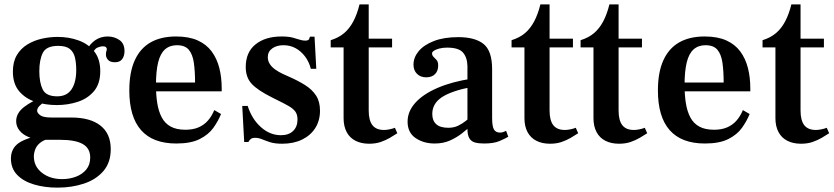

<svg xmlns="http://www.w3.org/2000/svg" viewBox="-20 -647 3818 879"><path d="M243 212Q184 212 135.5 197.5Q87 183 58.5 153.5Q30 124 30 79Q30 41 54.5 17Q79 -7 143 -23L226 -16Q189 -11 169.5 2.5Q150 16 142.5 34Q135 52 135 69Q135 115 172 144Q209 173 265 173Q298 173 327.5 162Q357 151 375 129Q393 107 393 74Q393 32 359 12.5Q325 -7 254 -7H181Q144 -7 115 -18Q86 -29 70 -48.5Q54 -68 54 -92Q54 -129 90 -157Q126 -185 190 -210L228 -202Q224 -201 211.5 -195.5Q199 -190 184.5 -181Q170 -172 160 -161.5Q150 -151 150 -140Q150 -130 164 -119.5Q178 -109 215 -109H306Q393 -109 440 -72Q487 -35 487 36Q487 97 453.5 136Q420 175 364.5 193.5Q309 212 243 212ZM240 -166Q189 -166 143 -180.5Q97 -195 68 -229Q39 -263 39 -319Q39 -364 57 -394.5Q75 -425 105.5 -443.5Q136 -462 172 -470Q208 -478 244 -478Q295 -478 339.5 -462Q384 -446 411.5 -411.5Q439 -377 439 -321Q439 -264 410.5 -230Q382 -196 336.5 -181Q291 -166 240 -166ZM242 -206Q286 -206 307.5 -238Q329 -270 329 -326Q329 -359 323 -384Q317 -409 299.5 -423Q282 -437 246 -437Q192 -437 176 -405Q160 -373 160 -321Q160 -269 175.5 -237.5Q191 -206 242 -206ZM506 -362Q484 -362 474.5 -373Q465 -384 465 -396Q465 -408 467 -413Q469 -418 469 -423Q469 -425 466 -430Q463 -435 449 -435Q441 -435 426 -429Q411 -423 396 -388L374 -414Q393 -448 417.5 -464Q442 -480 473 -480Q503 -480 526.5 -464Q550 -448 550 -413Q550 -391 539.5 -376.5Q529 -362 506 -362Z M787 10Q680 10 626 -51Q572 -112 572 -233Q572 -316 597 -371Q622 -426 669.5 -453Q717 -480 786 -480Q845 -480 885 -462Q925 -444 949 -411.5Q973 -379 984 -336Q995 -293 995 -242V-229H657V-269H873Q873 -321 867.5 -359.5Q862 -398 844.5 -419Q827 -440 790 -440Q757 -440 735.5 -421Q714 -402 704 -361.5Q694 -321 694 -257Q694 -212 700 -174.5Q706 -137 720.5 -109.5Q735 -82 761.5 -67.5Q788 -53 829 -53Q863 -53 888 -63.5Q913 -74 931 -94Q949 -114 961 -143L992 -125Q979 -93 957 -62Q935 -31 894.5 -10.5Q854 10 787 10Z M1272 11Q1238 11 1216.5 4Q1195 -3 1179.5 -9.5Q1164 -16 1148 -16Q1135 -16 1128.5 -11Q1122 -6 1117 3H1098L1089 -162H1114Q1133 -102 1174.5 -65Q1216 -28 1266 -28Q1302 -28 1322 -47.5Q1342 -67 1342 -100Q1342 -122 1332.5 -135.5Q1323 -149 1302.5 -161Q1282 -173 1247 -190L1227 -200Q1159 -234 1132 -263.5Q1105 -293 1105 -340Q1105 -408 1150 -444Q1195 -480 1269 -480Q1300 -480 1319 -475Q1338 -470 1351.5 -465.5Q1365 -461 1377 -461Q1392 -461 1395 -468Q1398 -475 1399 -479H1420L1428 -332H1403Q1395 -364 1376.5 -388.5Q1358 -413 1333 -426.5Q1308 -440 1278 -440Q1247 -440 1226.5 -425.5Q1206 -411 1206 -385Q1206 -368 1215.5 -353.5Q1225 -339 1241 -328Q1257 -317 1274 -309L1305 -295Q1346 -277 1377.5 -257Q1409 -237 1427 -209.5Q1445 -182 1445 -140Q1445 -95 1423.5 -61Q1402 -27 1363 -8Q1324 11 1272 11Z M1670 11Q1634 11 1607.5 -2.5Q1581 -16 1567 -42.5Q1553 -69 1553 -106V-430H1494V-463Q1530 -474 1555 -495Q1580 -516 1597.5 -549Q1615 -582 1626 -627H1668V-470H1775V-430H1668V-141Q1668 -96 1685 -74Q1702 -52 1738 -52Q1750 -52 1764 -55Q1778 -58 1788 -62L1799 -37Q1784 -27 1765 -16Q1746 -5 1723 3Q1700 11 1670 11Z M2196 10Q2172 10 2155 5.5Q2138 1 2129 -13.5Q2120 -28 2120 -57V-345Q2119 -384 2099.5 -406.5Q2080 -429 2027 -429Q2008 -429 1992 -425Q1976 -421 1967 -415Q1958 -409 1958 -403Q1958 -393 1965 -386.5Q1972 -380 1979 -372Q1986 -364 1986 -347Q1986 -322 1971.5 -307.5Q1957 -293 1931 -293Q1905 -293 1889 -309Q1873 -325 1873 -351Q1873 -384 1896.5 -412.5Q1920 -441 1966 -459Q2012 -477 2078 -477Q2155 -477 2194 -445.5Q2233 -414 2233 -330V-108Q2233 -68 2241.5 -54Q2250 -40 2269 -40Q2278 -40 2284 -42.5Q2290 -45 2297 -48L2307 -21Q2292 -12 2266 -1Q2240 10 2196 10ZM1970 10Q1919 10 1882.5 -15Q1846 -40 1846 -90Q1846 -137 1881.5 -176.5Q1917 -216 1983 -244.5Q2049 -273 2140 -287V-249Q2047 -231 2003 -202Q1959 -173 1959 -125Q1959 -95 1977 -78.5Q1995 -62 2033 -62Q2058 -62 2077.5 -71.5Q2097 -81 2112.5 -93.5Q2128 -106 2139 -115V-74Q2120 -56 2095 -36.5Q2070 -17 2039.5 -3.5Q2009 10 1970 10Z M2498 11Q2462 11 2435.5 -2.5Q2409 -16 2395 -42.5Q2381 -69 2381 -106V-430H2322V-463Q2358 -474 2383 -495Q2408 -516 2425.5 -549Q2443 -582 2454 -627H2496V-470H2603V-430H2496V-141Q2496 -96 2513 -74Q2530 -52 2566 -52Q2578 -52 2592 -55Q2606 -58 2616 -62L2627 -37Q2612 -27 2593 -16Q2574 -5 2551 3Q2528 11 2498 11Z M2814 11Q2778 11 2751.5 -2.5Q2725 -16 2711 -42.5Q2697 -69 2697 -106V-430H2638V-463Q2674 -474 2699 -495Q2724 -516 2741.5 -549Q2759 -582 2770 -627H2812V-470H2919V-430H2812V-141Q2812 -96 2829 -74Q2846 -52 2882 -52Q2894 -52 2908 -55Q2922 -58 2932 -62L2943 -37Q2928 -27 2909 -16Q2890 -5 2867 3Q2844 11 2814 11Z M3207 10Q3100 10 3046 -51Q2992 -112 2992 -233Q2992 -316 3017 -371Q3042 -426 3089.5 -453Q3137 -480 3206 -480Q3265 -480 3305 -462Q3345 -444 3369 -411.5Q3393 -379 3404 -336Q3415 -293 3415 -242V-229H3077V-269H3293Q3293 -321 3287.5 -359.5Q3282 -398 3264.5 -419Q3247 -440 3210 -440Q3177 -440 3155.5 -421Q3134 -402 3124 -361.5Q3114 -321 3114 -257Q3114 -212 3120 -174.5Q3126 -137 3140.5 -109.5Q3155 -82 3181.5 -67.5Q3208 -53 3249 -53Q3283 -53 3308 -63.5Q3333 -74 3351 -94Q3369 -114 3381 -143L3412 -125Q3399 -93 3377 -62Q3355 -31 3314.5 -10.5Q3274 10 3207 10Z M3647 11Q3611 11 3584.5 -2.5Q3558 -16 3544 -42.5Q3530 -69 3530 -106V-430H3471V-463Q3507 -474 3532 -495Q3557 -516 3574.5 -549Q3592 -582 3603 -627H3645V-470H3752V-430H3645V-141Q3645 -96 3662 -74Q3679 -52 3715 -52Q3727 -52 3741 -55Q3755 -58 3765 -62L3776 -37Q3761 -27 3742 -16Q3723 -5 3700 3Q3677 11 3647 11Z"/></svg>

Font: Frank Ruhl Libre Medium
Style: Regular
Weight: 500
Designer: Yanek Iontef
Foundry: Fontef
Version: Version 6.004